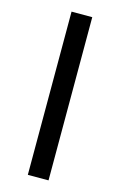

<svg xmlns="http://www.w3.org/2000/svg" viewBox="-114 -783 522 833"><g transform="rotate(15 146.5 -366.5)"><path d="M100 0H193V-733H100Z"/></g></svg>

Font: Noto Sans CJK JP Regular
Style: Regular
Weight: 400
Designer: Ryoko NISHIZUKA (kana & ideographs); Paul D. Hunt (Latin, Greek & Cyrillic); Wenlong ZHANG (bopomofo); Sandoll Communica
Foundry: Adobe Systems Incorporated
Version: Version 1.001;PS 1.001;hotconv 1.0.78;makeotf.lib2.5.61930